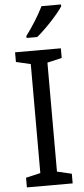

<svg xmlns="http://www.w3.org/2000/svg" viewBox="-62 -978 442 1011"><g transform="rotate(-5 159.0 -472.0)"><path d="M301 -934V-944H198C176 -899 138 -838 105 -795V-784H161C206 -820 276 -895 301 -934ZM280 0V-51L203 -69V-645L280 -663V-714H38V-663L115 -645V-69L38 -51V0Z"/></g></svg>

Font: Noto Sans Lao UI SemCond
Style: Regular
Weight: 400
Width: 4
Designer: Monotype Design Team
Foundry: Monotype Imaging Inc.
Version: Version 2.000